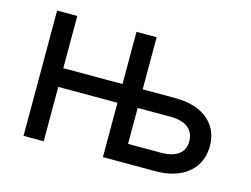

<svg xmlns="http://www.w3.org/2000/svg" viewBox="-80 -677 1056 808"><g transform="rotate(15 448.0 -273.0)"><path d="M498.5 -81.1H653.3Q703.6 -81.1 730.2 -100.8Q756.8 -120.6 756.8 -157.7Q756.8 -196.3 730.2 -217Q703.6 -237.8 653.3 -237.8H496.6V-318.8H653.3Q711.9 -318.8 755.4 -299.8Q798.8 -280.8 822.3 -245.1Q845.7 -209.5 845.7 -161.1Q845.7 -112.3 822.3 -75.9Q798.8 -39.6 755.4 -19.8Q711.9 0 653.3 0H498.5ZM77.1 -545.9H165V0H77.1ZM144 -318.4H443.4V-236.8H144ZM422.9 -545.9H510.7V0H422.9Z"/></g></svg>

Font: Inter RS Variable
Style: Regular
Weight: 400
Designer: Rasmus Andersson (customised by Maria Ramos and Noel Pretorius)
Foundry: rsms
Version: Version 3.001;Glyphs 3.2.3 (3260)